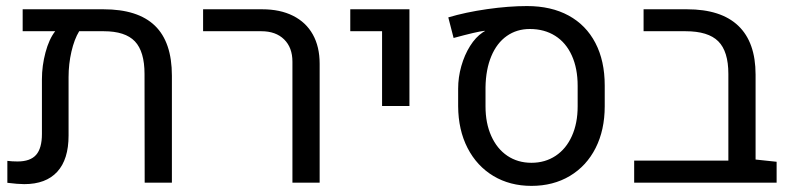

<svg xmlns="http://www.w3.org/2000/svg" viewBox="-20 -606 2621 637"><path d="M550.3 -355V0H460L459.5 -360.4Q459.5 -435.1 427.5 -468.8Q395.5 -502.4 324.2 -502.4H242.7Q226.6 -476.1 217 -434.8Q207.5 -393.6 207.5 -350.1V-156.2Q207.5 -77.1 169.9 -36.1Q132.3 4.9 60.5 4.9Q39.6 4.9 4.4 0.5V-72.3Q20 -70.3 38.1 -70.3Q80.6 -70.3 99.9 -92.3Q119.1 -114.3 119.1 -161.6V-343.3Q119.1 -387.7 130.9 -431.9Q142.6 -476.1 163.1 -502.4H55.2V-575.2H323.2Q437.5 -575.2 493.9 -520.8Q550.3 -466.3 550.3 -355Z M950.2 -401.4Q950.2 -448.2 922.6 -475.3Q895 -502.4 847.2 -502.4H653.8V-575.2H850.1Q909.2 -575.2 952.1 -553.7Q995.1 -532.2 1017.8 -491.7Q1040.5 -451.2 1040.5 -394.5V0H950.2Z M1247.6 -502.4H1142.1V-575.2H1338.4V-254.4H1247.6Z M1500 -253.4V-312Q1500 -349.6 1510.5 -386.7Q1521 -423.8 1539.6 -453.4Q1558.1 -482.9 1581.5 -498.5Q1585.4 -501.5 1588.4 -502.4L1587.9 -503.9Q1562 -501 1484.9 -480L1467.3 -548.3Q1524.4 -565.4 1596.2 -575.7Q1668 -585.9 1728.5 -585.9Q1808.6 -585.9 1866.5 -554.4Q1924.3 -522.9 1955.3 -463.6Q1986.3 -404.3 1986.3 -322.3V-253.4Q1986.3 -174.8 1956.1 -115Q1925.8 -55.2 1870.6 -22.2Q1815.4 10.7 1743.2 10.7Q1671.9 10.7 1616.9 -22.2Q1562 -55.2 1531.2 -115Q1500.5 -174.8 1500 -253.4ZM1896.5 -252.9V-321.3Q1896.5 -378.9 1877.2 -421.6Q1857.9 -464.4 1822 -487.1Q1786.1 -509.8 1737.8 -509.8Q1694.3 -509.8 1661.4 -486.6Q1628.4 -463.4 1610.1 -419.7Q1591.8 -376 1590.8 -316.9V-252.9Q1590.8 -197.3 1609.9 -154.8Q1628.9 -112.3 1663.3 -89.1Q1697.8 -65.9 1743.2 -65.9Q1788.6 -65.9 1823.5 -89.1Q1858.4 -112.3 1877.4 -154.8Q1896.5 -197.3 1896.5 -252.9Z M2556.6 -69.3V0H2084V-73.2H2396.5V-360.8Q2396.5 -435.5 2363 -469Q2329.6 -502.4 2254.4 -502.4H2115.2V-575.2H2259.3Q2372.1 -575.2 2429.4 -520.5Q2486.8 -465.8 2486.8 -358.4V-76.7Z"/></svg>

Font: Heebo
Style: Regular
Weight: 400
Designer: Oded Ezer
Foundry: Meir Sadan
Version: Version 2.001; ttfautohint (v1.5.14-ce02) -l 8 -r 50 -G 200 